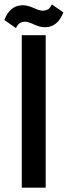

<svg xmlns="http://www.w3.org/2000/svg" viewBox="-60 -862 311 882"><path d="M40 0V-700.2H149.9V0ZM134.8 -813Q149.9 -813 159.9 -818.6Q169.9 -824.2 178.2 -841.8L231 -805.2Q205.1 -736.8 146 -736.8Q123.5 -736.8 96.4 -749.5Q69.3 -762.2 56.2 -762.2Q41 -762.2 31.5 -756.3Q22 -750.5 13.2 -732.9L-40 -770Q-14.6 -837.9 44.9 -837.9Q67.4 -837.9 94.5 -825.4Q121.6 -813 134.8 -813Z"/></svg>

Font: Bebas Neue Bold
Style: Regular
Weight: 700
Designer: Ryoichi Tsunekawa
Foundry: Ryoichi Tsunekawa
Version: Version 1.300